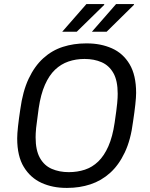

<svg xmlns="http://www.w3.org/2000/svg" viewBox="-20 -908 734 938"><path d="M304 10Q237 10 183 -14.5Q129 -39 96.5 -92Q64 -145 64 -232Q64 -254 68 -290.5Q72 -327 79 -373Q91 -462 120 -523.5Q149 -585 191.5 -623.5Q234 -662 287 -679Q340 -696 400 -696H405Q472 -696 526.5 -672Q581 -648 613 -594.5Q645 -541 645 -454Q645 -433 641 -396.5Q637 -360 630 -314Q619 -225 589.5 -163Q560 -101 517.5 -63Q475 -25 422 -7.5Q369 10 309 10ZM316 -67Q358 -67 394.5 -79Q431 -91 460 -119Q489 -147 509.5 -193.5Q530 -240 540 -308Q545 -342 548 -365Q551 -388 552.5 -403.5Q554 -419 554.5 -430Q555 -441 555 -450Q555 -514 534 -551Q513 -588 476.5 -604Q440 -620 393 -620Q351 -620 314.5 -607.5Q278 -595 249 -567.5Q220 -540 199.5 -493.5Q179 -447 169 -379Q165 -345 161.5 -322Q158 -299 156.5 -283Q155 -267 154.5 -256.5Q154 -246 154 -237Q154 -174 175 -136.5Q196 -99 233 -83Q270 -67 316 -67ZM429 -753 547 -888H634L635 -885L501 -753ZM284 -753 402 -888H488L490 -885L355 -753Z"/></svg>

Font: Chivo Medium Light
Style: Italic
Weight: 300
Italic angle: -8.05°
Version: Version 2.002